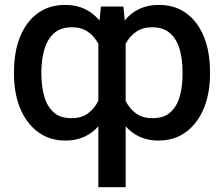

<svg xmlns="http://www.w3.org/2000/svg" viewBox="-20 -573 929 796"><path d="M387.7 203.1V-49.3Q362.8 -21 328.6 -5.6Q294.4 9.8 251.5 9.8Q185.5 9.8 137.7 -25.6Q89.8 -61 64 -123Q38.1 -185.1 38.1 -265.6V-275.4Q38.1 -359.4 63.7 -421.6Q89.4 -483.9 136.7 -518.3Q184.1 -552.7 250 -552.7Q295.9 -552.7 331.3 -535.9Q366.7 -519 392.6 -487.8L398.4 -545.9H491.7L497.1 -488.3Q522.5 -519.5 557.9 -536.1Q593.3 -552.7 639.2 -552.7Q704.6 -552.7 752 -518.3Q799.3 -483.9 825 -421.6Q850.6 -359.4 850.6 -275.4V-265.6Q850.6 -185.1 824.7 -123Q798.8 -61 751 -25.6Q703.1 9.8 636.7 9.8Q593.8 9.8 560.1 -5.4Q526.4 -20.5 501 -49.3V203.1ZM151.4 -275.4V-265.6Q151.9 -214.4 163.6 -173.1Q175.3 -131.8 202.4 -107.4Q229.5 -83 275.9 -83Q317.4 -83 344.5 -102.8Q371.6 -122.6 387.7 -155.3V-391.1Q371.6 -422.4 344.5 -441.2Q317.4 -460 277.8 -460Q231.9 -460 204.3 -435.5Q176.8 -411.1 164.3 -369.4Q151.9 -327.6 151.4 -275.4ZM736.8 -265.6V-275.4Q736.8 -327.6 724.6 -369.4Q712.4 -411.1 684.8 -435.5Q657.2 -460 611.3 -460Q571.8 -460 544.7 -441.4Q517.6 -422.9 501 -391.6V-154.3Q517.6 -121.6 544.7 -102.3Q571.8 -83 612.8 -83Q659.2 -83 686.3 -107.4Q713.4 -131.8 725.1 -173.1Q736.8 -214.4 736.8 -265.6Z"/></svg>

Font: Inter Display Medium
Style: Regular
Weight: 500
Designer: Rasmus Andersson
Foundry: rsms
Version: Version 4.001;git-9221beed3